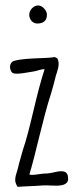

<svg xmlns="http://www.w3.org/2000/svg" viewBox="-20 -706 285 721"><path d="M156.2 -651.4C156.2 -658.7 152.3 -667 146 -673.8C139.6 -681.2 131.3 -685.5 123 -685.5C115.2 -685.5 106.4 -681.6 99.1 -673.8C93.3 -667 89.8 -658.7 89.8 -650.4C89.8 -633.8 102.1 -617.7 119.6 -617.7C144 -617.7 156.2 -628.9 156.2 -651.4ZM186 -491.7C165 -488.3 144 -488.3 122.6 -487.3C89.8 -485.8 58.1 -484.4 33.2 -477.5C22 -474.1 17.6 -464.4 17.6 -454.6C17.6 -446.8 20.5 -439.5 24.9 -434.1C32.7 -425.8 58.6 -429.7 81.5 -433.6L105.5 -437.5C111.3 -438.5 119.6 -440.4 127 -442.9C133.8 -444.8 140.1 -446.3 145.5 -446.3H147.5C132.8 -401.4 119.1 -347.2 106.4 -293.5C93.3 -238.3 80.1 -184.1 65.4 -141.1C63.5 -133.3 60.5 -125.5 59.1 -118.2C54.2 -102.5 49.3 -84.5 46.4 -70.8L43 -59.1V-59.6C39.6 -49.8 37.1 -39.6 37.1 -29.8C37.1 -23.4 39.1 -15.6 45.9 -4.4C57.1 -5.4 74.7 -6.3 87.9 -6.8C105.5 -7.3 125 -8.3 143.1 -9.8C151.4 -10.3 160.2 -9.8 170.4 -9.3C177.2 -8.8 185.1 -8.8 191.4 -8.8C218.8 -8.8 239.7 -15.6 235.4 -41C233.9 -57.6 224.1 -63 210 -63C200.7 -63 192.4 -61 183.6 -59.1C173.8 -57.1 163.6 -54.7 158.2 -54.7C147.9 -54.7 137.2 -53.7 128.4 -52.2C119.1 -50.8 108.4 -49.3 101.6 -49.3C97.2 -49.3 93.8 -49.3 90.3 -50.8C103.5 -94.2 113.8 -137.7 126 -187C140.6 -245.6 155.8 -306.6 171.9 -355.5C177.2 -372.6 186 -405.8 190.4 -424.3C190.4 -424.8 190.4 -425.3 190.9 -426.3V-425.3L193.8 -434.1C197.3 -444.8 200.2 -455.6 200.2 -466.3C200.2 -473.1 198.7 -480.5 195.3 -486.8Z"/></svg>

Font: Amatic Mod Bold ONEptTWO
Style: Bold
Weight: 700
Designer: David Occhino Design
Foundry: David Occhino Design
Version: Version 1.2